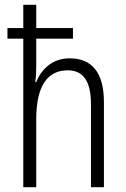

<svg xmlns="http://www.w3.org/2000/svg" viewBox="-20 -780 524 800"><path d="M131 -760H77V-663H11V-619H77V0H131V-284C131 -425 180 -487 262 -487C324 -487 359 -446 359 -346V0H413V-354C413 -477 364 -537 270 -537C198 -537 152 -491 131 -438H127C130 -461 131 -482 131 -509V-619H284V-663H131Z"/></svg>

Font: Noto Sans Malayalam Condensed Light
Style: Regular
Weight: 300
Width: 3
Designer: Jelle Bosma - Monotype Design Team
Foundry: Monotype Imaging Inc.
Version: Version 2.104